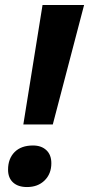

<svg xmlns="http://www.w3.org/2000/svg" viewBox="-20 -734 356 767"><path d="M190.9 -236.8H73.2L149.9 -713.9H315.9ZM12.2 -56.2Q12.2 -100.1 38.3 -126.5Q64.5 -152.8 111.8 -152.8Q145 -152.8 165 -134.3Q185.1 -115.7 185.1 -82Q185.1 -39.6 158.2 -13.2Q131.3 13.2 87.9 13.2Q52.2 13.2 32.2 -5.1Q12.2 -23.4 12.2 -56.2Z"/></svg>

Font: TypoPRO Open Sans
Style: Bold Italic
Weight: 700
Italic angle: -12°
Foundry: Ascender Corporation
Version: Version 1.10